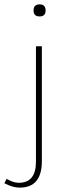

<svg xmlns="http://www.w3.org/2000/svg" viewBox="-81 -665 304 876"><path d="M110 -454V70Q110 191 9 191H8Q-23 191 -61 171L-51 151Q-20 169 4 169H6Q83 168 83 73V-454ZM72 -617Q72 -645 100 -645Q127 -645 127 -617Q127 -590 100 -590Q72 -590 72 -617Z"/></svg>

Font: Tajawal ExtraLight
Style: Regular
Weight: 275
Designer: Boutros Fonts
Foundry: Created by Boutros International 2017
Version: Version 1.700